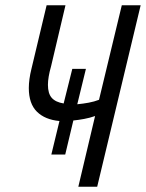

<svg xmlns="http://www.w3.org/2000/svg" viewBox="-20 -713 557 733"><path d="M279 0 343 -270Q323 -263 301.5 -259Q280 -255 260 -253L229 -123H176L207 -251Q152 -256 121 -286.5Q90 -317 90 -377Q90 -393 92.5 -411.5Q95 -430 100 -450L158 -693H230L175 -460Q163 -418 163 -389Q163 -356 177.5 -339.5Q192 -323 223 -318L256 -450H308L275 -315Q297 -317 318.5 -321Q340 -325 358 -332L445 -693H517L351 0Z"/></svg>

Font: Ubuntu Sans Condensed
Style: Italic
Weight: 400
Width: 3
Italic angle: -13.5°
Designer: Dalton Maag Ltd
Foundry: Dalton Maag Ltd
Version: Version 1.006; ttfautohint (v1.8.4.7-5d5b)